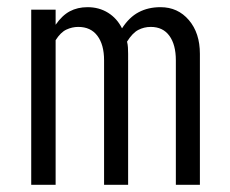

<svg xmlns="http://www.w3.org/2000/svg" viewBox="-20 -515 640 535"><path d="M67 0V-488H135V-446Q153 -472 174.5 -483.5Q196 -495 224 -495Q256 -495 281 -479.5Q306 -464 320 -436Q340 -467.1 366.5 -481Q393 -495 427.2 -495Q475.6 -495 506.3 -459Q537 -423 537 -365V0H470V-347Q470 -390.3 452.1 -415.1Q434.1 -440 400 -440Q381.3 -440 365.1 -431.5Q349 -423 334 -399Q336 -391 336.5 -382.6Q337 -374.3 337 -365V0H270V-347Q270 -390.3 251.5 -415.1Q233 -440 198 -440Q181 -440 164.9 -432.5Q148.9 -425 135 -403V0Z"/></svg>

Font: Red Hat Mono
Style: Regular
Weight: 300
Monospace: yes
Designer: Pentagram, MCKL
Foundry: Pentagram, MCKL
Version: Version 1.023